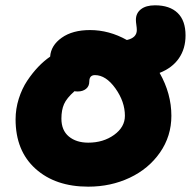

<svg xmlns="http://www.w3.org/2000/svg" viewBox="-20 -742 712 716"><path d="M309.1 -45.9Q186.5 -45.9 112.3 -112.8Q38.1 -179.7 38.1 -296.9Q38.1 -335.9 50 -373.8Q62 -411.6 81.5 -440.9Q101.1 -470.2 122.6 -492.7Q144 -515.1 167 -530.8Q169.9 -572.8 210.2 -601.3Q250.5 -629.9 315.9 -629.9Q386.7 -629.9 453.1 -592.8Q490.2 -601.1 490.2 -629.9Q490.2 -637.7 488.5 -648.9Q486.8 -660.2 486.8 -668Q486.8 -692.9 505.6 -707.5Q524.4 -722.2 558.1 -722.2Q612.8 -722.2 642.3 -693.8Q671.9 -665.5 671.9 -609.9Q671.9 -560.5 647.2 -524.7Q622.6 -488.8 575.2 -470.2Q619.1 -393.1 619.1 -310.1Q619.1 -234.4 576.7 -173.3Q534.2 -112.3 463.6 -79.1Q393.1 -45.9 309.1 -45.9ZM209 -299.8Q209 -255.9 236.8 -232.9Q264.6 -210 309.1 -210Q365.2 -210 405.5 -239Q445.8 -268.1 445.8 -310.1Q445.8 -362.8 410.4 -412.4Q375 -461.9 334 -461.9Q313 -461.9 313 -438Q313 -420.4 300.8 -410.6Q288.6 -400.9 270 -400.9Q261.7 -400.9 257.8 -401.9Q228.5 -376 218.8 -353.8Q209 -331.5 209 -299.8Z"/></svg>

Font: Shantell Sans Irregular
Style: Regular
Weight: 800
Designer: Stephen Nixon, Anya Danilova, Shantell Martin
Foundry: Arrow Type
Version: Version 1.006;[9816181b4]